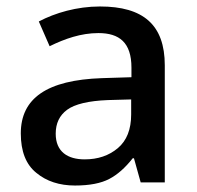

<svg xmlns="http://www.w3.org/2000/svg" viewBox="-20 -569 614 599"><path d="M292 -548.8C219.7 -548.8 151.9 -528.8 101.1 -502L134.8 -424.8C181.6 -447.8 232.4 -465.8 287.1 -465.8C352.1 -465.8 390.1 -436.5 390.1 -357.9V-328.1L297.9 -325.2C126 -319.3 44.9 -262.2 44.9 -152.8C44.9 -96.7 61 -55.7 93.3 -29.8C125 -3.4 165.5 9.8 213.9 9.8C259.3 9.8 294.9 2.9 320.8 -10.7C346.2 -23.9 370.6 -45.4 394 -75.2H397.9L418.9 0H494.1V-365.2C494.1 -491.7 426.8 -548.8 292 -548.8ZM389.2 -258.8V-211.9C389.2 -165.5 375.5 -130.4 347.7 -106.9C319.8 -83.5 285.6 -71.8 244.1 -71.8C190.9 -71.8 153.8 -95.7 153.8 -151.9C153.8 -184.1 165.5 -209 189.5 -226.6C213.4 -244.1 255.9 -254.4 316.9 -256.8Z"/></svg>

Font: Noto Reveo Sans
Style: Regular
Weight: 500
Designer: Monotype Design Team
Foundry: Monotype Imaging Inc.
Version: Version 2.007